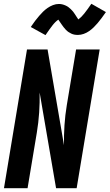

<svg xmlns="http://www.w3.org/2000/svg" viewBox="-20 -997 581 1017"><path d="M1 0 123 -735H232L319 -228Q318 -280 321.5 -333.5Q325 -387 334 -441L383 -735H508L386 0H277L190 -507Q191 -455 187.5 -401.5Q184 -348 175 -294L126 0ZM221 -811 143 -854Q155 -872 166 -886.5Q177 -901 187.5 -913Q198 -925 208 -935Q218 -945 231.5 -954.5Q245 -964 260.5 -970Q276 -976 292 -976Q301 -976 309.5 -974Q318 -972 327 -968Q336 -964 342 -959.5Q348 -955 355 -948.5Q362 -942 367.5 -935Q373 -928 377 -921.5Q381 -915 386 -907.5Q391 -900 395 -894Q411 -906 426.5 -925.5Q442 -945 464 -977L541 -933Q529 -916 518 -901Q507 -886 497 -874.5Q487 -863 476.5 -852.5Q466 -842 452.5 -832.5Q439 -823 423.5 -817.5Q408 -812 393 -812Q383 -812 374.5 -813.5Q366 -815 357.5 -819Q349 -823 342.5 -827.5Q336 -832 329 -839Q322 -846 317 -853Q312 -860 307.5 -866Q303 -872 297.5 -880.5Q292 -889 289 -893Q273 -882 257.5 -862Q242 -842 221 -811Z"/></svg>

Font: Iosevka SS04 Extrabold
Style: Italic
Weight: 800
Italic angle: -9°
Monospace: yes
Designer: Belleve Invis
Foundry: Belleve Invis
Version: Version 19.0.0; ttfautohint (v1.8.4)